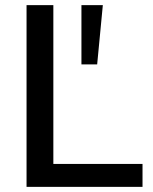

<svg xmlns="http://www.w3.org/2000/svg" viewBox="-20 -725 592 745"><path d="M83 0V-705H187V-89H533V0ZM296 -475V-705H379L357 -475Z"/></svg>

Font: Mulish SemiBold
Style: Regular
Weight: 600
Designer: Vernon Adams
Foundry: Vernon Adams
Version: Version 3.603; ttfautohint (v1.8.3)